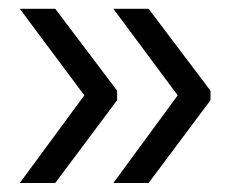

<svg xmlns="http://www.w3.org/2000/svg" viewBox="-20 -461 535 436"><path d="M171.5 -244.5 25 -441H105.5L246 -255V-233.5L105.5 -45.5H25ZM383.5 -244.5 237.5 -441H317.5L458 -255V-233.5L317.5 -45.5H237.5Z"/></svg>

Font: Anek Gurmukhi
Style: Regular
Weight: 400
Designer: Sarang Kulkarni (Gurmukhi), Yesha Goshar (Latin)
Foundry: Ek Type
Version: Version 1.003